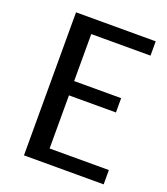

<svg xmlns="http://www.w3.org/2000/svg" viewBox="-130 -792 770 883"><g transform="rotate(20 255.0 -350.0)"><path d="M90 0V-700H480V-630H190V-400H420V-330H190V-70H480V0Z"/></g></svg>

Font: Scada
Style: Regular
Weight: 400
Designer: Jovanny Lemonad
Foundry: Jovanny Lemonad
Version: Version 4.100;PS 004.100;hotconv 1.0.88;makeotf.lib2.5.64775